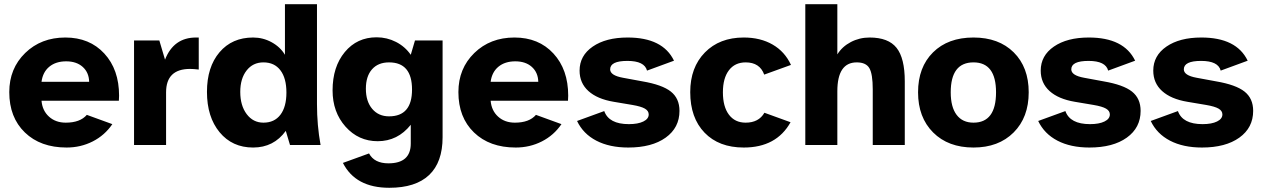

<svg xmlns="http://www.w3.org/2000/svg" viewBox="-20 -688 5993 911"><path d="M403 -300Q402 -344 372.5 -370.5Q343 -397 294 -397Q245 -397 214 -371.5Q183 -346 177 -300ZM513 -99Q477 -46 420 -17Q363 12 296 12Q172 12 98 -59.5Q24 -131 24 -251Q24 -363 99.5 -436.5Q175 -510 290 -510Q405 -510 475 -434Q545 -358 545 -234Q545 -230 544.5 -222Q544 -214 544 -210H177Q181 -163 212.5 -134.5Q244 -106 292 -106Q360 -106 392 -143Z M882 -361Q768 -361 768 -250V0H616V-496H736L763 -405Q804 -510 910 -510H923V-358Q898 -361 882 -361Z M1120 -252Q1120 -187 1150.5 -146.5Q1181 -106 1230 -106Q1282 -106 1310.5 -143.5Q1339 -181 1339 -249Q1339 -317 1310.5 -354.5Q1282 -392 1230 -392Q1180 -392 1150 -353.5Q1120 -315 1120 -252ZM1336 -67Q1279 12 1181 12Q1082 12 1022 -60.5Q962 -133 962 -252Q962 -370 1021.5 -440Q1081 -510 1181 -510Q1228 -510 1269 -487.5Q1310 -465 1332 -428V-668H1484V-194Q1484 -94 1501 0H1356Z M1826 -392Q1774 -392 1745 -359Q1716 -326 1716 -267Q1716 -207 1746 -171.5Q1776 -136 1826 -136Q1935 -136 1935 -263Q1935 -392 1826 -392ZM2080 -37Q2080 82 2016 142.5Q1952 203 1827 203Q1667 203 1607 85L1731 40Q1756 87 1823 87Q1929 87 1929 -7V-96Q1867 -18 1772 -18Q1681 -18 1619.5 -87Q1558 -156 1558 -259Q1558 -371 1616 -441Q1674 -511 1767 -511Q1816 -511 1859 -489Q1902 -467 1929 -428L1949 -496H2080Z M2534 -300Q2533 -344 2503.5 -370.5Q2474 -397 2425 -397Q2376 -397 2345 -371.5Q2314 -346 2308 -300ZM2644 -99Q2608 -46 2551 -17Q2494 12 2427 12Q2303 12 2229 -59.5Q2155 -131 2155 -251Q2155 -363 2230.5 -436.5Q2306 -510 2421 -510Q2536 -510 2606 -434Q2676 -358 2676 -234Q2676 -230 2675.5 -222Q2675 -214 2675 -210H2308Q2312 -163 2343.5 -134.5Q2375 -106 2423 -106Q2491 -106 2523 -143Z M3204 -162Q3204 -82 3138.5 -35Q3073 12 2961 12Q2872 12 2809.5 -20.5Q2747 -53 2718 -114L2847 -161Q2869 -99 2964 -99Q3007 -99 3032.5 -111.5Q3058 -124 3058 -145Q3058 -162 3040 -172.5Q3022 -183 2981 -190L2892 -205Q2814 -218 2772 -256Q2730 -294 2730 -353Q2730 -424 2792.5 -467Q2855 -510 2958 -510Q3125 -510 3178 -400L3050 -353Q3038 -399 2957 -399Q2875 -399 2875 -359Q2875 -330 2936 -319L3028 -302Q3122 -286 3163 -253.5Q3204 -221 3204 -162Z M3731 -108Q3664 12 3509 12Q3391 12 3323 -58.5Q3255 -129 3255 -251Q3255 -368 3324.5 -439Q3394 -510 3509 -510Q3588 -510 3646 -476.5Q3704 -443 3733 -380L3606 -334Q3585 -392 3518 -392Q3467 -392 3438.5 -354.5Q3410 -317 3410 -250Q3410 -182 3438.5 -144Q3467 -106 3518 -106Q3580 -106 3607 -153Z M4045 -392Q3953 -392 3953 -255V0H3801V-668H3953V-430Q3976 -467 4017 -488.5Q4058 -510 4106 -510Q4195 -510 4234 -461Q4273 -412 4273 -302V0H4121V-264Q4121 -337 4105 -364.5Q4089 -392 4045 -392Z M4599 -106Q4706 -106 4706 -250Q4706 -392 4599 -392Q4491 -392 4491 -250Q4491 -180 4519 -143Q4547 -106 4599 -106ZM4599 12Q4479 12 4407.5 -59.5Q4336 -131 4336 -250Q4336 -369 4407 -439.5Q4478 -510 4599 -510Q4719 -510 4790 -439.5Q4861 -369 4861 -250Q4861 -131 4789.5 -59.5Q4718 12 4599 12Z M5392 -162Q5392 -82 5326.5 -35Q5261 12 5149 12Q5060 12 4997.5 -20.5Q4935 -53 4906 -114L5035 -161Q5057 -99 5152 -99Q5195 -99 5220.5 -111.5Q5246 -124 5246 -145Q5246 -162 5228 -172.5Q5210 -183 5169 -190L5080 -205Q5002 -218 4960 -256Q4918 -294 4918 -353Q4918 -424 4980.5 -467Q5043 -510 5146 -510Q5313 -510 5366 -400L5238 -353Q5226 -399 5145 -399Q5063 -399 5063 -359Q5063 -330 5124 -319L5216 -302Q5310 -286 5351 -253.5Q5392 -221 5392 -162Z M5926 -162Q5926 -82 5860.5 -35Q5795 12 5683 12Q5594 12 5531.5 -20.5Q5469 -53 5440 -114L5569 -161Q5591 -99 5686 -99Q5729 -99 5754.5 -111.5Q5780 -124 5780 -145Q5780 -162 5762 -172.5Q5744 -183 5703 -190L5614 -205Q5536 -218 5494 -256Q5452 -294 5452 -353Q5452 -424 5514.5 -467Q5577 -510 5680 -510Q5847 -510 5900 -400L5772 -353Q5760 -399 5679 -399Q5597 -399 5597 -359Q5597 -330 5658 -319L5750 -302Q5844 -286 5885 -253.5Q5926 -221 5926 -162Z"/></svg>

Font: Atkinson Hyperlegible Pro
Style: Bold
Weight: 700
Designer: Elliott Scott, Megan Eiswerth, Linus Boman, Theodore Petrosky, Jacob Perez
Foundry: Braille Institute
Version: Version 1.5.1